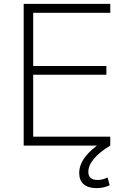

<svg xmlns="http://www.w3.org/2000/svg" viewBox="-20 -750 666 989"><path d="M102 0V-730H548V-684H151V-410H528V-365H151V-46H548V0ZM477 219Q434 219 411 199Q388 179 388 141Q388 100 417 60.5Q446 21 502 -15L548 0Q493 33 464 67.5Q435 102 435 135Q435 177 483 177Q509 177 534 164L545 204Q515 219 477 219Z"/></svg>

Font: M PLUS 2 Light
Style: Regular
Weight: 300
Designer: Coji Morishita
Foundry: UNDERFOREST DESIGN
Version: Version 1.001